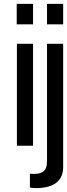

<svg xmlns="http://www.w3.org/2000/svg" viewBox="-20 -749 345 987"><path d="M65.9 0ZM221.7 -523.9H304.7V108.9Q304.7 211.9 176.8 217.8H161.6L144 216.8L133.8 214.8V144L152.8 145H153.8Q206.1 145 216.8 112.8Q221.7 99.1 221.7 76.2ZM304.7 -729V-624H221.7V-729ZM149.9 -523.9V0H66.9V-523.9ZM149.9 -729V-624H65.9V-729Z"/></svg>

Font: SolaimanLipiNormal
Style: Normal
Weight: 400
Designer: Solaiman Karim
Version: Version 1.6.1 ; ttfautohint (v1.5.65-e2d9)